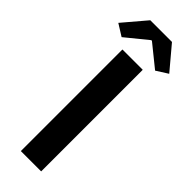

<svg xmlns="http://www.w3.org/2000/svg" viewBox="-330 -969 989 989"><g transform="rotate(45 164.5 -474.0)"><path d="M91 0H239V-740H91ZM-21 -822 43 -782 162 -879H167L287 -782L350 -822L244 -948H86Z"/></g></svg>

Font: Source Han Sans SC Bold
Style: Regular
Weight: 700
Designer: Ryoko NISHIZUKA (kana & ideographs); Paul D. Hunt (Latin, Greek & Cyrillic); Wenlong ZHANG (bopomofo); Sandoll Communica
Foundry: Adobe Systems Incorporated
Version: Version 1.001;PS 1.001;hotconv 1.0.78;makeotf.lib2.5.61930